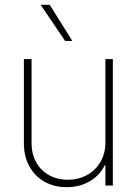

<svg xmlns="http://www.w3.org/2000/svg" viewBox="-20 -778 574 805"><path d="M421.9 -530.3H453.1V0H421.9V-85H418.9Q399.4 -43.5 356.9 -18.3Q314.5 6.8 259.8 6.8Q207.5 6.8 166.7 -16.1Q126 -39.1 103 -80.8Q80.1 -122.6 80.1 -176.8V-530.3H112.3V-177.7Q112.3 -132.8 131.6 -97.9Q150.9 -63 185.5 -43.7Q220.2 -24.4 264.6 -24.4Q308.6 -24.4 344.5 -43.9Q380.4 -63.5 401.1 -99.1Q421.9 -134.8 421.9 -180.7ZM150.4 -757.8H188.5L283.2 -606.4H252.9Z"/></svg>

Font: Pretendard Thin
Style: Regular
Weight: 100
Designer: Base glyphs from Inter by Rasmus Andersson; Hangeul glyphs from Noto Sans CJK(Source Han Sans) by Jang Soo-young and Kan
Foundry: Kil Hyung-jin
Version: Version 1.309